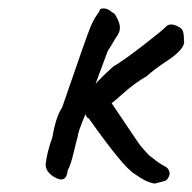

<svg xmlns="http://www.w3.org/2000/svg" viewBox="-20 -440 455 454"><path d="M222 -420Q235 -421 246 -410Q250 -411 257 -397Q264 -383 263.5 -373.5Q263 -364 257.5 -356Q252 -348 246 -337.5Q240 -327 235 -320L206 -242Q207 -242 208.5 -244.5Q210 -247 215 -251.5Q220 -256 221 -257.5Q222 -259 247 -282Q275 -299 319.5 -333.5Q364 -368 372 -376.5Q380 -385 393.5 -380.5Q407 -376 411 -369.5Q415 -363 415 -345Q420 -325 372 -294Q346 -277 327 -260Q298 -243 274.5 -222Q251 -201 244 -196Q289 -129 291.5 -125.5Q294 -122 302 -110Q310 -98 313 -94.5Q316 -91 323 -83Q330 -75 333.5 -72Q337 -69 344 -64Q354 -55 373 -45Q382 -38 381 -27Q377 -16 372.5 -13.5Q368 -11 346 -6Q327 -8 298 -29Q272 -44 190 -160Q185 -161 182 -170Q164 -127 164 -118Q161 -108 154 -78.5Q147 -49 140 -37Q137 -4 107 -22Q87 -35 88 -52Q91 -80 104 -116Q112 -164 127 -186Q186 -358 194 -376.5Q202 -395 209 -404.5Q216 -414 216 -416.5Q216 -419 222 -420Z"/></svg>

Font: Caveat
Style: Regular
Weight: 400
Designer: Pablo Impallari
Foundry: Creative Lab NY
Version: Version 1.096; ttfautohint (v1.3)